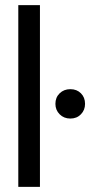

<svg xmlns="http://www.w3.org/2000/svg" viewBox="-20 -725 380 745"><path d="M51 0V-705H135V0ZM253 -265Q228 -265 211.5 -281.5Q195 -298 195 -322Q195 -347 211.5 -363Q228 -379 253 -379Q278 -379 294 -363Q310 -347 310 -322Q310 -298 294 -281.5Q278 -265 253 -265Z"/></svg>

Font: DM Sans 36pt
Style: Regular
Weight: 400
Designer: Colophon Foundry, Jonny Pinhorn
Foundry: Colophon Foundry
Version: Version 4.004;gftools[0.9.30]